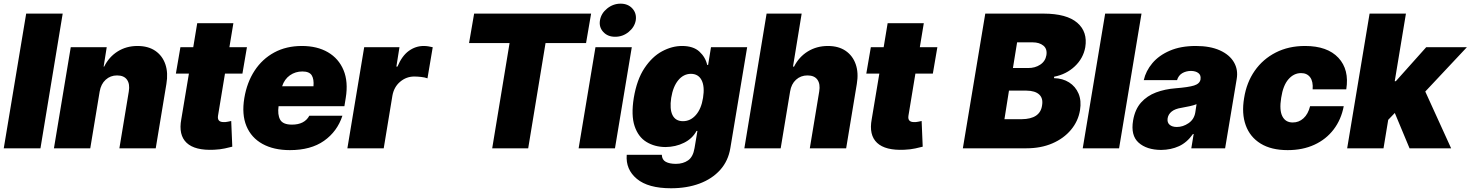

<svg xmlns="http://www.w3.org/2000/svg" viewBox="-31 -801 7942 1037"><path d="M307.6 -727.5 187.5 0H-10.7L110.4 -727.5Z M507.3 -306.6 456.5 0H260.3L351.1 -545.9H545.4L528.8 -441.4H531.7Q557.6 -493.7 604.5 -523.2Q651.4 -552.7 711.4 -552.7Q769.5 -552.7 807.9 -526.4Q846.2 -500 862.1 -453.9Q877.9 -407.7 867.7 -347.7L810.1 0H613.8L664.6 -306.6Q671.4 -347.2 655 -370.4Q638.7 -393.6 601.1 -393.6Q565.4 -393.6 539.8 -370.4Q514.2 -347.2 507.3 -306.6Z M1302.7 -545.9 1278.3 -403.3H1184.1L1146.5 -175.8Q1141.1 -141.1 1177.7 -141.6Q1186.5 -141.1 1199 -143.6Q1211.4 -146 1217.8 -147.5L1223.6 -8.8Q1208.5 -4.9 1183.3 0.7Q1158.2 6.3 1125 7.8Q1022 12.7 977.1 -29.5Q932.1 -71.8 948.2 -157.2L989.3 -403.3H918.9L943.4 -545.9H1012.7L1034.2 -675.8H1229.5L1208 -545.9Z M1534.7 9.8Q1447.3 9.8 1386.7 -23.7Q1326.2 -57.1 1300 -120.1Q1273.9 -183.1 1288.6 -271.5Q1302.7 -356 1344 -419.2Q1385.3 -482.4 1450.2 -517.6Q1515.1 -552.7 1599.6 -552.7Q1682.1 -552.7 1740.2 -518.8Q1798.3 -484.9 1824.5 -422.1Q1850.6 -359.4 1836.4 -272.5L1829.1 -227.5H1473.6Q1467.3 -182.1 1481.9 -155Q1496.6 -127.9 1545.9 -127.9Q1613.8 -127.9 1639.6 -175.8H1818.4Q1790.5 -90.8 1719.2 -40.5Q1647.9 9.8 1534.7 9.8ZM1602.1 -415Q1564.5 -415 1534.9 -394.3Q1505.4 -373.5 1492.7 -335H1662.1Q1665.5 -373.5 1652.6 -394.3Q1639.6 -415 1602.1 -415Z M1845.2 0 1936 -545.9H2126.5L2109.9 -441.4H2115.7Q2140.1 -499.5 2177 -526.1Q2213.9 -552.7 2257.3 -552.7Q2270 -552.7 2282 -550.8Q2293.9 -548.8 2306.2 -545.9L2277.8 -377.9Q2263.7 -383.3 2242.9 -385.5Q2222.2 -387.7 2206.5 -387.7Q2163.6 -387.7 2130.1 -359.4Q2096.7 -331.1 2088.4 -284.2L2041.5 0Z M2502.4 -568.4 2529.8 -727.5H3161.6L3134.3 -568.4H2915.5L2821.8 0H2627.4L2721.2 -568.4Z M3094.2 0 3185.1 -545.9H3381.3L3290.5 0ZM3291.5 -602.5Q3251.5 -602.1 3227.3 -628.4Q3203.1 -654.8 3209.5 -691.4Q3215.8 -729 3248.3 -755.1Q3280.8 -781.2 3320.8 -781.2Q3360.8 -781.2 3384.5 -755.1Q3408.2 -729 3402.8 -691.4Q3396.5 -654.8 3364.3 -628.4Q3332 -602.1 3291.5 -602.5Z M3593.3 215.8Q3469.7 215.8 3408.7 165Q3347.7 114.3 3354 35.2H3543.5Q3544.4 62 3564.9 73Q3585.4 84 3619.6 84Q3658.2 84 3685.3 65.2Q3712.4 46.4 3720.2 -1L3735.8 -93.8H3731Q3708.5 -52.2 3663.3 -29.8Q3618.2 -7.3 3563 -6.8Q3504.9 -7.3 3460.4 -34.4Q3416 -61.5 3396.5 -119.9Q3377 -178.2 3392.1 -272.5Q3408.7 -371.6 3450 -433.3Q3491.2 -495.1 3544.9 -523.9Q3598.6 -552.7 3652.8 -552.7Q3713.4 -552.7 3746.3 -522.5Q3779.3 -492.2 3788.6 -450.2H3793.5L3809.1 -545.9H4004.4L3913.6 -1Q3902.3 67.9 3858.9 116.5Q3815.4 165 3747.3 190.4Q3679.2 215.8 3593.3 215.8ZM3657.7 -146.5Q3698.2 -146.5 3727.5 -179.9Q3756.8 -213.4 3766.1 -272.5Q3775.9 -333.5 3758.5 -367.7Q3741.2 -401.9 3700.7 -402.3Q3660.6 -401.9 3632.3 -367.7Q3604 -333.5 3594.2 -272.5Q3585 -211.9 3601.3 -179.2Q3617.7 -146.5 3657.7 -146.5Z M4236.3 -306.6 4185.5 0H3989.3L4109.4 -727.5H4298.8L4252 -441.4H4257.8Q4284.2 -493.7 4332 -523.2Q4379.9 -552.7 4440.4 -552.7Q4498 -552.7 4536.4 -526.4Q4574.7 -500 4590.8 -453.9Q4606.9 -407.7 4596.7 -347.7L4539.1 0H4342.8L4393.6 -306.6Q4400.4 -347.2 4384 -370.4Q4367.7 -393.6 4330.1 -393.6Q4293.9 -393.6 4268.3 -370.4Q4242.7 -347.2 4236.3 -306.6Z M5031.7 -545.9 5007.3 -403.3H4913.1L4875.5 -175.8Q4870.1 -141.1 4906.7 -141.6Q4915.5 -141.1 4928 -143.6Q4940.4 -146 4946.8 -147.5L4952.6 -8.8Q4937.5 -4.9 4912.4 0.7Q4887.2 6.3 4854 7.8Q4751 12.7 4706.1 -29.5Q4661.1 -71.8 4677.2 -157.2L4718.3 -403.3H4647.9L4672.4 -545.9H4741.7L4763.2 -675.8H4958.5L4937 -545.9Z M5169.4 0 5290.5 -727.5H5606Q5730.5 -727.1 5787.4 -678Q5844.2 -628.9 5830.6 -545.9Q5819.8 -485.8 5773.9 -442.6Q5728 -399.4 5662.6 -386.7L5661.6 -378.9Q5708.5 -377.9 5743.2 -356Q5777.8 -334 5794.2 -295.7Q5810.5 -257.3 5802.2 -206.1Q5792.5 -146.5 5753.4 -99.9Q5714.4 -53.2 5652.8 -26.6Q5591.3 0 5512.2 0ZM5439.9 -433.6H5521Q5559.1 -433.1 5587.2 -451.7Q5615.2 -470.2 5620.6 -502.9Q5626 -537.1 5604.2 -554.7Q5582.5 -572.3 5546.4 -572.3H5462.4ZM5394 -157.2H5486.8Q5586.9 -158.2 5597.2 -231.4Q5604 -270 5581.8 -290.5Q5559.6 -311 5513.2 -311.5H5418.5Z M6134.3 -727.5 6013.2 0H5816.9L5938 -727.5Z M6240.2 8.8Q6162.1 8.3 6118.7 -30.5Q6075.2 -69.3 6088.9 -150.4Q6099.1 -210.4 6131.8 -247.1Q6164.6 -283.7 6212.9 -301.8Q6261.2 -319.8 6318.4 -324.2Q6387.2 -329.6 6418 -339.1Q6448.7 -348.6 6453.1 -372.1V-374Q6456.1 -395 6441.7 -406.2Q6427.2 -417.5 6401.4 -418Q6374 -417.5 6354 -405.5Q6334 -393.6 6326.2 -368.2H6146.5Q6157.7 -418 6193.1 -460Q6228.5 -502 6287.4 -527.3Q6346.2 -552.7 6427.7 -552.7Q6504.9 -552.7 6557.4 -529.1Q6609.9 -505.4 6633.5 -464.8Q6657.2 -424.3 6648.4 -374L6585.9 0H6403.3L6416 -77.1H6412.1Q6379.9 -31.2 6336.7 -11.5Q6293.5 8.3 6240.2 8.8ZM6325.2 -115.2Q6358.4 -115.2 6388.4 -135.7Q6418.5 -156.2 6424.8 -193.4L6431.6 -238.3Q6415.5 -231.9 6394.8 -227.5Q6374 -223.1 6350.6 -218.8Q6315.4 -213.4 6297.1 -198.5Q6278.8 -183.6 6275.4 -162.1Q6272 -139.6 6285.9 -127.4Q6299.8 -115.2 6325.2 -115.2Z M6923.8 9.8Q6835 9.8 6777.6 -25.6Q6720.2 -61 6697.3 -124.3Q6674.3 -187.5 6688.5 -271.5Q6701.7 -355.5 6745.8 -418.7Q6790 -481.9 6859.4 -517.3Q6928.7 -552.7 7017.6 -552.7Q7138.2 -552.7 7197.8 -488.8Q7257.3 -424.8 7240.2 -318.4H7058.6Q7062 -360.8 7045.2 -383.5Q7028.3 -406.2 6996.1 -406.2Q6957 -406.2 6928 -373Q6898.9 -339.8 6888.7 -272.5Q6877.9 -205.6 6895.3 -172.4Q6912.6 -139.2 6951.2 -139.6Q6983.9 -139.2 7009 -161.9Q7034.2 -184.6 7044.9 -227.5H7226.6Q7212.9 -155.3 7172.1 -101.8Q7131.3 -48.3 7068.1 -19.3Q7004.9 9.8 6923.8 9.8Z M7245.1 0 7366.2 -727.5H7562.5L7502 -362.3H7507.8L7671.9 -545.9H7891.6L7667 -306.6L7806.6 0H7582L7502.4 -190.9L7466.8 -153.8L7441.4 0Z"/></svg>

Font: Inter Tight Black
Style: Italic
Weight: 900
Italic angle: -9.39999°
Designer: Rasmus Andersson
Foundry: rsms
Version: Version 3.004; ttfautohint (v1.8.4.7-5d5b)